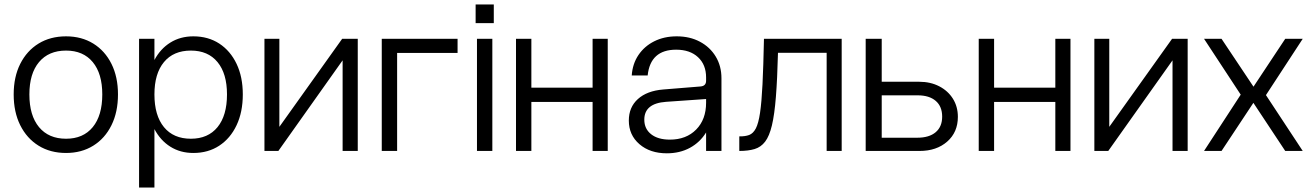

<svg xmlns="http://www.w3.org/2000/svg" viewBox="-20 -673 5847 856"><path d="M41 -252Q41 -330 70.2 -388.2Q99.5 -446.5 152 -478.8Q204.5 -511 274.5 -511Q343.5 -511 395.8 -478.8Q448 -446.5 477 -388.2Q506 -330 506 -252Q506 -173.5 477 -114.8Q448 -56 395.8 -23.5Q343.5 9 274.5 9Q204.5 9 152 -23.5Q99.5 -56 70.2 -114.8Q41 -173.5 41 -252ZM436 -252Q436 -345 393.5 -396.2Q351 -447.5 274.5 -447.5Q197 -447.5 154 -396.2Q111 -345 111 -252Q111 -158 154 -106.2Q197 -54.5 274.5 -54.5Q351 -54.5 393.5 -106.2Q436 -158 436 -252Z M600 -500H668.5V-405.5Q695 -455.5 739.5 -483.2Q784 -511 842 -511Q908 -511 957.5 -478.8Q1007 -446.5 1034.8 -388.2Q1062.5 -330 1062.5 -252Q1062.5 -173.5 1034.8 -114.8Q1007 -56 957.5 -23.5Q908 9 842 9Q784 9 739.5 -19Q695 -47 668.5 -97.5V163H600ZM992 -252Q992 -345 949.8 -396.2Q907.5 -447.5 831 -447.5Q753.5 -447.5 711 -396.2Q668.5 -345 668.5 -252Q668.5 -158 711 -106.2Q753.5 -54.5 831 -54.5Q907.5 -54.5 949.8 -106.2Q992 -158 992 -252Z M1225.5 -500V-107.5L1505.5 -500H1575V0H1507.5V-404L1221 0H1159V-500Z M2020 -500V-437H1750.5V0H1682V-500Z M2100.5 -653H2181.5V-570H2100.5ZM2106.5 -500H2175V0H2106.5Z M2280.5 -500H2349V-282H2622V-500H2689.5V0H2622V-218.5H2349V0H2280.5Z M3196.5 -324V0H3128V-82.5Q3101 -38.5 3056 -14Q3011 10.5 2953 10.5Q2878 10.5 2830.8 -30.2Q2783.5 -71 2783.5 -135.5Q2783.5 -195 2824 -231.5Q2864.5 -268 2936.5 -274L3103 -287.5Q3128 -289.5 3128 -313V-328Q3128 -384.5 3092 -418Q3056 -451.5 2994.5 -451.5Q2879.5 -451.5 2867.5 -336.5H2796.5Q2800 -388.5 2826.5 -427.8Q2853 -467 2897 -489Q2941 -511 2997 -511Q3055.5 -511 3100.5 -487Q3145.5 -463 3171 -420.8Q3196.5 -378.5 3196.5 -324ZM2852.5 -139.5Q2852.5 -98.5 2883 -74.5Q2913.5 -50.5 2966.5 -50.5Q3039.5 -50.5 3083.8 -95.5Q3128 -140.5 3128 -215V-231.5L2949 -219Q2852.5 -212 2852.5 -139.5Z M3386 -500H3732.5V0H3665.5V-437.5H3448.5Q3445.5 -320 3439.2 -241.2Q3433 -162.5 3421.5 -114.2Q3410 -66 3391.2 -41.5Q3372.5 -17 3344.2 -8.5Q3316 0 3276 0V-65Q3302 -64.5 3320 -71.2Q3338 -78 3349.8 -100.5Q3361.5 -123 3368.5 -170Q3375.5 -217 3379.5 -297.2Q3383.5 -377.5 3386 -500Z M4078 -308.5Q4128.5 -308.5 4167.5 -288.2Q4206.5 -268 4228.5 -232.8Q4250.5 -197.5 4250.5 -152Q4250.5 -83.5 4203 -41.8Q4155.5 0 4079.5 0H3839.5V-500H3911V-308.5ZM4069.5 -59Q4122.5 -59 4151.5 -83.5Q4180.5 -108 4180.5 -153Q4180.5 -198.5 4151.8 -223.2Q4123 -248 4071 -248H3911V-59Z M4343.5 -500H4412V-282H4685V-500H4752.5V0H4685V-218.5H4412V0H4343.5Z M4925.5 -500V-107.5L5205.5 -500H5275V0H5207.5V-404L4921 0H4859V-500Z M5348 -500H5426L5568.5 -286.5L5710 -500H5788L5624 -249L5788 0H5710L5568 -214.5L5426 0H5348L5511.5 -251Z"/></svg>

Font: Overused Grotesk Book
Style: Regular
Weight: 375
Version: Version 0.004